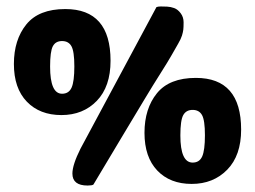

<svg xmlns="http://www.w3.org/2000/svg" viewBox="-20 -558 789 594"><path d="M251 16Q204 16 204 -21Q204 -48 229 -98L464 -536Q469 -538 477.5 -538Q486 -538 497 -537.5Q508 -537 519 -533Q530 -529 539 -517Q548 -505 548 -489Q548 -473 547 -465.5Q546 -458 543 -448Q540 -438 531 -422.5Q522 -407 511 -387.5Q500 -368 476.5 -331Q453 -294 427.5 -251.5Q402 -209 359 -137.5Q316 -66 269 13Q265 16 251 16ZM182 -530Q322 -530 322 -370Q322 -290 279.5 -246Q237 -202 170 -202Q103 -202 63 -243.5Q23 -285 23 -360Q23 -435 61.5 -482.5Q100 -530 182 -530ZM172 -268Q193 -268 201.5 -287Q210 -306 210 -352.5Q210 -399 201 -415Q192 -431 172 -431Q152 -431 143.5 -415Q135 -399 135 -352Q135 -268 172 -268ZM586 -317Q726 -317 726 -157Q726 -77 683 -33Q640 11 573 11Q506 11 466.5 -30.5Q427 -72 427 -147Q427 -222 465.5 -269.5Q504 -317 586 -317ZM576 -55Q597 -55 605.5 -74Q614 -93 614 -139.5Q614 -186 605 -202Q596 -218 576 -218Q556 -218 547 -202Q538 -186 538 -139Q538 -55 576 -55Z"/></svg>

Font: Chela One
Style: Regular
Weight: 400
Designer: Miguel Hernandez
Foundry: LatinoType
Version: Version 1.001